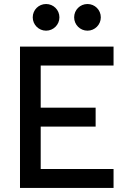

<svg xmlns="http://www.w3.org/2000/svg" viewBox="-20 -922 626 942"><path d="M78.1 0H537.1V-92.8H179.7V-300.8H449.2V-393.6H179.7V-600.6H537.1V-693.4H78.1ZM206.1 -771.5C242.2 -771.5 271.5 -800.8 271.5 -836.9C271.5 -873.5 242.2 -902.3 206.1 -902.3C169.9 -902.3 140.6 -873.5 140.6 -836.9C140.6 -800.8 169.9 -771.5 206.1 -771.5ZM409.2 -771.5C445.3 -771.5 474.6 -800.8 474.6 -836.9C474.6 -873.5 445.3 -902.3 409.2 -902.3C373 -902.3 343.8 -873.5 343.8 -836.9C343.8 -800.8 373 -771.5 409.2 -771.5Z"/></svg>

Font: Cascadia Mono NF
Style: Regular
Weight: 400
Monospace: yes
Designer: Aaron Bell
Foundry: Saja Typeworks
Version: Version 2404.023